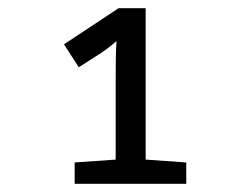

<svg xmlns="http://www.w3.org/2000/svg" viewBox="-20 -864 603 468"><path d="M162 -416H434V-468L335 -475V-844H269L136 -756L172 -700L228 -736C240 -744 254 -755 264 -764C262 -736 262 -702 262 -670V-475L162 -468Z"/></svg>

Font: Noto Sans Mono SemiCondensed Medium
Style: Regular
Weight: 500
Width: 4
Designer: Monotype Design Team
Foundry: Monotype Imaging Inc.
Version: Version 2.014